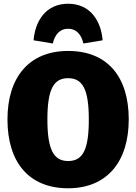

<svg xmlns="http://www.w3.org/2000/svg" viewBox="-20 -989 730 1029"><path d="M345 -969C225 -969 168 -875 160 -773L263 -756C274 -803 300 -835 345 -835C390 -835 416 -803 427 -756L530 -773C522 -875 465 -969 345 -969ZM345 -716C136 -716 20 -575 20 -349C20 -118 136 20 345 20C554 20 670 -123 670 -349C670 -580 554 -716 345 -716ZM345 -570C423 -570 456 -510 456 -349C456 -188 425 -126 345 -126C267 -126 234 -188 234 -349C234 -510 267 -570 345 -570Z"/></svg>

Font: Fira Sans Heavy
Style: Regular
Weight: 900
Designer: bBox Type GmbH & Carrois Corporate GbR & Edenspiekermann AG
Foundry: bBox Type GmbH & Carrois Corporate GbR & Edenspiekermann AG
Version: Version 4.300;PS 004.300;hotconv 1.0.88;makeotf.lib2.5.64775